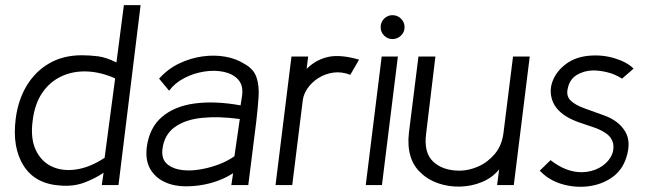

<svg xmlns="http://www.w3.org/2000/svg" viewBox="-20 -720 2520 747"><path d="M216 2Q117 -4 72 -75Q27 -146 41 -257Q50 -330 83.5 -386Q117 -442 171.5 -473.5Q226 -505 298 -505Q329 -505 361 -501Q393 -497 433 -477L462 -700H527L441 0H376L383 -48Q351 -26 309 -10Q267 6 216 2ZM387 -106 428 -415Q372 -440 318 -442Q264 -444 219 -423Q174 -402 144.5 -359Q115 -316 107 -250Q98 -183 118.5 -138Q139 -93 180 -73Q221 -53 275 -60.5Q329 -68 387 -106Z M703 5Q657 5 620.5 -12Q584 -29 564.5 -62.5Q545 -96 551 -147Q561 -223 610 -265Q659 -307 738 -317.5Q817 -328 916 -310L922 -349Q927 -388 906.5 -410.5Q886 -433 850.5 -440.5Q815 -448 774 -441.5Q733 -435 696.5 -416Q660 -397 638 -367L599 -414Q633 -452 677 -473Q721 -494 767.5 -500.5Q814 -507 856.5 -499.5Q899 -492 930 -472Q967 -452 978 -419Q989 -386 986 -342.5Q983 -299 977 -247L946 0H880L887 -46Q846 -20 799 -7.5Q752 5 703 5ZM892 -112 913 -257Q832 -268 766.5 -261.5Q701 -255 660 -225.5Q619 -196 612 -140Q608 -105 626 -86Q644 -67 676 -60.5Q708 -54 746.5 -59Q785 -64 823.5 -77.5Q862 -91 892 -112Z M1052 0 1114 -500H1179L1173 -452Q1209 -488 1256.5 -498.5Q1304 -509 1377 -488L1343 -429Q1309 -442 1277 -437.5Q1245 -433 1219 -416.5Q1193 -400 1177 -377Q1161 -354 1158 -330L1117 0Z M1507 -568Q1488 -568 1474.5 -581.5Q1461 -595 1461 -614Q1461 -634 1474.5 -647.5Q1488 -661 1507 -661Q1526 -661 1540 -647.5Q1554 -634 1554 -614Q1554 -595 1540 -581.5Q1526 -568 1507 -568ZM1466 0H1403L1465 -500H1528Z M1979 0H1914L1922 -61Q1895 -28 1854.5 -11.5Q1814 5 1769.5 6Q1725 7 1684.5 -7Q1644 -21 1617 -48Q1589 -73 1577 -112.5Q1565 -152 1571 -204L1608 -500H1674L1638 -201Q1628 -126 1665.5 -91Q1703 -56 1769 -56Q1803 -56 1840 -72Q1877 -88 1905 -121Q1933 -154 1939 -204L1976 -500H2041Z M2080 -56 2122 -97Q2183 -49 2245 -50Q2282 -51 2311.5 -67Q2341 -83 2356 -109Q2371 -135 2365 -164Q2359 -186 2339.5 -200Q2320 -214 2293 -223.5Q2266 -233 2237 -242.5Q2208 -252 2183 -267Q2140 -294 2128 -332Q2116 -370 2131 -407Q2146 -444 2182 -471Q2218 -498 2270 -503Q2322 -508 2370.5 -493.5Q2419 -479 2445 -453L2400 -414Q2374 -431 2344 -438.5Q2314 -446 2287 -446Q2251 -445 2223.5 -428Q2196 -411 2189 -376Q2182 -347 2199.5 -329.5Q2217 -312 2252.5 -299Q2288 -286 2333 -270Q2387 -250 2412 -209Q2437 -168 2416 -105Q2400 -56 2359.5 -28.5Q2319 -1 2267.5 5Q2216 11 2165.5 -4Q2115 -19 2080 -56Z"/></svg>

Font: Kulim Park Light
Style: Italic
Weight: 300
Italic angle: -8°
Designer: Noponies / Dale Sattler
Foundry: Noponies
Version: Version 1.000; ttfautohint (v1.8.3)